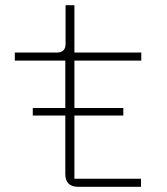

<svg xmlns="http://www.w3.org/2000/svg" viewBox="-20 -718 640 738"><path d="M522 0H280Q231 0 231 -50V-274H106V-303H231V-485H37V-516H198Q232 -516 232 -549V-698H266V-516H523V-485H266V-303H454V-274H266V-31H522Z"/></svg>

Font: IBM Plex Mono ExtLt
Style: Regular
Weight: 200
Monospace: yes
Designer: Mike Abbink, Paul van der Laan, Pieter van Rosmalen
Foundry: Bold Monday
Version: Version 2.3